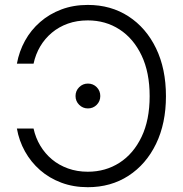

<svg xmlns="http://www.w3.org/2000/svg" viewBox="-20 -758 753 788"><path d="M340.3 10.3Q281.2 10.3 231.7 -8.3Q182.1 -26.9 144.5 -59.8Q106.9 -92.8 82.5 -136.5Q58.1 -180.2 49.3 -230.5H117.7Q126 -192.4 145.3 -160.2Q164.6 -127.9 193.1 -104Q221.7 -80.1 259 -66.7Q296.4 -53.2 340.3 -53.2Q413.1 -53.2 470.5 -90.1Q527.8 -127 561 -196.3Q594.2 -265.6 594.2 -363.3Q594.2 -460.9 561 -530.5Q527.8 -600.1 470.5 -637.2Q413.1 -674.3 340.3 -674.3Q295.9 -674.3 258.8 -661.1Q221.7 -647.9 192.9 -623.8Q164.1 -599.6 145 -567.4Q126 -535.2 117.7 -496.6H49.3Q58.6 -547.4 82.8 -591.1Q106.9 -634.8 144.8 -667.7Q182.6 -700.7 231.9 -719.2Q281.2 -737.8 340.3 -737.8Q435.1 -737.8 507.3 -690.9Q579.6 -644 620.4 -559.8Q661.1 -475.6 661.1 -363.3Q661.1 -251.5 620.4 -167.5Q579.6 -83.5 507.3 -36.6Q435.1 10.3 340.3 10.3ZM340.8 -313Q319.8 -313 304.9 -327.9Q290 -342.8 290 -363.8Q290 -385.3 304.9 -400.1Q319.8 -415 340.8 -415Q362.3 -415 377 -400.1Q391.6 -385.3 391.6 -363.8Q391.6 -342.8 377 -327.9Q362.3 -313 340.8 -313Z"/></svg>

Font: Inter 24pt Light
Style: Regular
Weight: 300
Designer: Rasmus Andersson
Foundry: rsms
Version: Version 4.001;git-66647c0bb